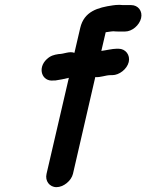

<svg xmlns="http://www.w3.org/2000/svg" viewBox="-20 -726 603 792"><path d="M201 -394H208C224 -396 248 -401 264 -405L172 -9C165 20 184 46 213 46C242 46 274 20 281 -9L373 -408C395 -406 415 -416 436 -416H443C472 -416 504 -441 511 -470C518 -499 498 -525 469 -525H461C444 -525 415 -518 398 -516L416 -593C425 -594 432 -595 437 -596L447 -597C456 -596 464 -596 470 -596H496C525 -596 555 -622 562 -651C569 -680 550 -705 521 -705H495C489 -705 482 -705 473 -706C462 -706 453 -705 446 -704C383 -695 327 -679 311 -611L287 -508C266 -516 244 -503 222 -503C202 -500 188 -496 173 -482C133 -445 153 -388 201 -394Z"/></svg>

Font: Electronic
Style: ExHvIt
Weight: 900
Version: Version 1.011